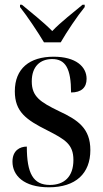

<svg xmlns="http://www.w3.org/2000/svg" viewBox="-20 -786 437 816"><path d="M167 -606H238C264 -651 308 -717 340 -756V-766H331C293 -734 239 -693 202 -654C165 -692 111 -734 73 -766H65V-756C96 -717 140 -651 167 -606ZM188 10C302 10 364 -49 364 -148C364 -240 312 -276 230 -314C152 -352 115 -375 115 -440C115 -504 151 -535 202 -535C258 -535 282 -495 282 -393C326 -393 348 -414 348 -451C348 -503 302 -545 208 -545C106 -545 43 -495 43 -398C43 -311 91 -277 181 -232C257 -193 292 -173 292 -106C292 -35 253 0 192 0C121 0 94 -49 94 -163C65 -163 33 -147 33 -99C33 -41 80 10 188 10Z"/></svg>

Font: Noto Serif Display Condensed Medium
Style: Regular
Weight: 500
Width: 3
Designer: Monotype Design Team
Foundry: Monotype Imaging Inc.
Version: Version 2.009